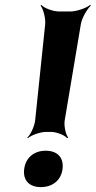

<svg xmlns="http://www.w3.org/2000/svg" viewBox="-20 -758 392 786"><path d="M245 -266 311 -659C315 -684 337 -722 352 -735L349 -738C334 -725 293 -711 268 -711H222C197 -711 160 -725 149 -738L146 -735C157 -722 167 -684 165 -659L124 -266C122 -244 106 -207 92 -195L94 -192C108 -205 146 -218 168 -218H189C211 -218 245 -205 255 -192L259 -195C249 -207 241 -244 245 -266ZM147 8C194 8 230 -19 236 -66C242 -113 215 -141 167 -141C120 -141 85 -113 79 -66C73 -20 100 8 147 8Z"/></svg>

Font: Asimov
Style: EdgeWideIt
Weight: 500
Designer: Google
Version: Version 2.000980: 2014